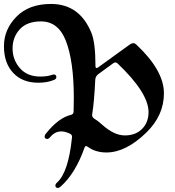

<svg xmlns="http://www.w3.org/2000/svg" viewBox="-112 -738 871 957"><path d="M142.1 -718.3Q285.2 -718.3 343.8 -573.7Q363.8 -524.4 363.8 -409.7Q363.8 -398.9 369.6 -398.9Q372.6 -398.9 377.4 -402.3L535.6 -516.6Q544.4 -522.9 552.2 -522.9Q560.1 -522.9 568.8 -514.6Q705.1 -386.2 705.1 -272.9Q705.1 -162.6 617.2 -77.1Q515.1 22 418.5 22Q363.3 22 324.7 -6.8Q320.8 -9.8 316.4 -9.8Q312 -9.8 309.1 -1.5Q264.2 126 190.4 191.9Q183.1 198.7 176.3 198.7Q164.1 198.7 164.1 186.5Q164.1 179.2 172.4 171.9Q229 120.6 246.6 -50.8Q247.1 -55.7 247.1 -57.1Q247.1 -66.4 236.3 -71.8Q212.9 -83 193.4 -83Q161.6 -83 137.7 -54.2Q130.4 -45.4 123.5 -45.4Q110.4 -45.4 110.4 -57.6Q110.4 -64 116.2 -71.3Q180.2 -151.4 241.7 -165.5Q254.4 -168.5 254.9 -182.1Q255.9 -212.9 255.9 -249.5Q255.9 -435.1 215.3 -537.1Q177.7 -631.3 91.8 -631.3Q22.5 -631.3 -13.4 -592Q-49.3 -552.7 -49.3 -496.6Q-49.3 -440.4 -12.9 -398.4Q23.4 -356.4 88.4 -356.4Q123.5 -356.4 146.5 -364.7Q151.9 -366.7 156.2 -366.7Q168.9 -366.7 168.9 -353Q168.9 -344.2 156.7 -339.4Q123.5 -325.7 78.6 -325.7Q-0.5 -325.7 -46.4 -374.8Q-92.3 -423.8 -92.3 -507.6Q-92.3 -591.3 -30 -654.8Q32.2 -718.3 142.1 -718.3ZM347.2 -164.6Q347.2 -153.3 357.4 -147Q377.9 -134.3 397 -116.7Q456.5 -63 510.3 -63Q564 -63 596.2 -95.5Q628.4 -127.9 628.4 -179.2Q628.4 -274.4 474.6 -421.4Q469.2 -426.8 463.6 -426.8Q458 -426.8 452.6 -422.9L378.9 -369.1Q363.8 -357.9 362.8 -340.8Q357.4 -228 347.7 -169.9Q347.2 -167 347.2 -164.6Z"/></svg>

Font: UnifrakturMaguntia21
Style: Book
Weight: 400
Designer: j. 'mach' wust, Gerrit Ansmann, Georg Duffner, based on a font by Peter Wiegel, original typeface by Carl Albert Fahrenw
Version: Version 2017-03-19